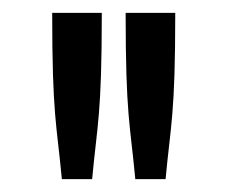

<svg xmlns="http://www.w3.org/2000/svg" viewBox="-20 -685 353 298"><path d="M61 -665C61 -505 68 -493 76 -407H123C131 -493 138 -506 138 -665ZM175 -665C175 -505 182 -493 190 -407H237C245 -493 252 -506 252 -665Z"/></svg>

Font: Inconsolata ExtraCondensed
Style: Bold
Weight: 700
Width: 2
Monospace: yes
Designer: Raph Levien, Cyreal, Brenton Simpson
Foundry: Raph Levien, Cyreal, Google
Version: Version 3.100